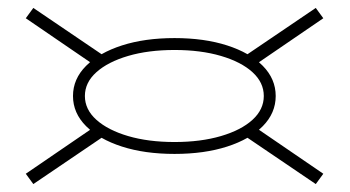

<svg xmlns="http://www.w3.org/2000/svg" viewBox="-20 -492 883 484"><path d="M420 -104Q345 -104 287.5 -122.5Q230 -141 197 -174Q164 -207 164 -250Q164 -293 197 -326Q230 -359 287.5 -377.5Q345 -396 420 -396Q495 -396 552.5 -377.5Q610 -359 642.5 -326Q675 -293 675 -250Q675 -207 642.5 -174Q610 -141 552.5 -122.5Q495 -104 420 -104ZM420 -134Q486 -134 537 -149Q588 -164 616.5 -190Q645 -216 645 -250Q645 -284 616.5 -310Q588 -336 537 -351Q486 -366 420 -366Q354 -366 303 -351Q252 -336 223 -310Q194 -284 194 -250Q194 -216 223 -190Q252 -164 303 -149Q354 -134 420 -134ZM222 -325 45 -446 64 -472 241 -352ZM618 -325 599 -352 776 -472 795 -446ZM222 -175 241 -148 64 -28 45 -54ZM618 -175 795 -54 776 -28 599 -148Z"/></svg>

Font: Kalnia Expanded
Style: Bold
Weight: 700
Width: 7
Designer: Frida Medrano
Foundry: Frida Medrano
Version: Version 1.105